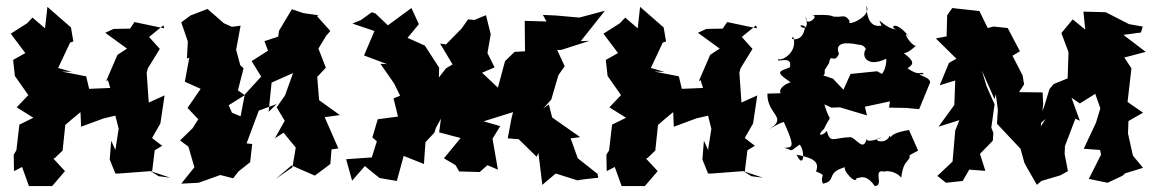

<svg xmlns="http://www.w3.org/2000/svg" viewBox="-20 -591 3894 644"><path d="M512 0 490 -14 499 -87 524 -102 490 -128 518 -177 532 -271 479 -247 472 -347 476 -362 516 -427 480 -467 528 -506 531 -496 431 -517 416 -495 361 -494 333 -481 406 -428 374 -407 336 -319 342 -322 350 -296 279 -293 269 -335 187 -351 221 -350 175 -363 215 -448 226 -452 218 -499 139 -568 131 -496 89 -532 71 -513 16 -478 65 -413 24 -390 30 -336 75 -272 36 -231 92 -196 45 -173 35 -87 26 -72 27 -17 54 -31 77 33H155L198 -17L159 -59L164 -61L190 -86L199 -172C216 -187 233 -201 250 -215L252 -166L328 -194L367 -203L378 -159L367 -88L353 -119L348 -56L367 -9H379L485 -17L551 5Z M916 -488 913 -468 867 -453 879 -421 824 -386 856 -334 801 -274 787 -201 758 -213 747 -238 801 -272 778 -288 797 -362 786 -372 772 -424 787 -505 758 -501 731 -513 676 -561 619 -539 588 -516 610 -452 607 -394 615 -398 600 -317 653 -293 609 -229 645 -191 626 -161 584 -120 612 -99 632 -30 588 25 646 22 719 -4 762 7 780 -16 819 -47 826 -108 807 -110 848 -220 908 -242 881 -216 891 -314 963 -346 936 -271 908 -231 935 -186 902 -127 931 -146 972 -96 961 -30 905 9 958 -36 1036 -2C1054 -15 1071 -28 1088 -41L1092 -90L1115 -93L1069 -198L1120 -205L1049 -256L1051 -247L1044 -333L1073 -364L1048 -428L1074 -471L1088 -487L1044 -536L1047 -540L998 -547L959 -560C945 -536 930 -512 916 -488Z M1696 -196 1683 -127 1720 -124 1780 -65 1786 -78 1799 29 1844 -9 1917 14 1934 11 1987 5 1984 -8 1918 -60 1894 -127 1926 -131 1832 -197 1821 -241 1802 -227 1829 -257 1853 -339 1874 -369 1849 -423 1864 -424 1957 -454 1928 -453 2009 -555 1923 -532 1845 -539 1801 -541 1813 -519 1740 -521 1741 -419 1706 -417 1674 -386 1650 -297 1597 -347 1639 -365 1615 -413 1626 -476 1610 -540 1571 -524 1550 -526 1528 -495 1476 -442 1456 -445 1498 -375 1476 -362 1452 -331 1453 -364 1405 -438 1347 -464 1385 -510 1360 -564 1281 -506 1239 -546 1227 -550 1191 -524 1162 -512 1236 -487 1201 -405 1278 -376 1256 -377 1302 -311 1322 -270 1300 -261 1315 -200 1247 -191 1229 -130 1244 -117 1227 -63 1141 -57 1161 15 1204 -34C1220 -21 1236 -7 1253 6L1311 16L1334 -68L1402 -41L1407 -114L1437 -146L1442 -162L1459 -193L1453 -147L1525 -128L1469 -60L1508 -37L1520 -16L1589 -14L1615 -37L1650 -22L1632 -126L1658 -168L1602 -184L1701 -215Z M2500 0 2478 -14 2487 -87 2512 -102 2478 -128 2506 -177 2520 -271 2467 -247 2460 -347 2464 -362 2504 -427 2468 -467 2516 -506 2519 -496 2419 -517 2404 -495 2349 -494 2321 -481 2394 -428 2362 -407 2324 -319 2330 -322 2338 -296 2267 -293 2257 -335 2175 -351 2209 -350 2163 -363 2203 -448 2214 -452 2206 -499 2127 -568 2119 -496 2077 -532 2059 -513 2004 -478 2053 -413 2012 -390 2018 -336 2063 -272 2024 -231 2080 -196 2033 -173 2023 -87 2014 -72 2015 -17 2042 -31 2065 33H2143L2186 -17L2147 -59L2152 -61L2178 -86L2187 -172C2204 -187 2221 -201 2238 -215L2240 -166L2316 -194L2355 -203L2366 -159L2355 -88L2341 -119L2336 -56L2355 -9H2367L2473 -17L2539 5Z M3058 -85 3059 -87 3029 -155C2944 -141 2978 -119 2964 -136C2952 -101 2894 -123 2938 -130C2926 -125 2879 -107 2888 -131C2878 -77 2853 -127 2833 -131C2773 -129 2766 -108 2753 -152C2743 -137 2714 -130 2744 -159C2772 -219 2766 -168 2745 -241L2769 -230L2797 -231L2888 -204L2881 -233L2965 -251L2962 -230L3019 -229L3063 -225L3100 -315C3098 -337 3038 -342 3078 -342C3070 -357 3070 -330 3024 -362C3048 -377 3045 -387 3011 -413C3029 -411 3060 -448 3053 -436C3027 -444 3003 -500 3032 -464C2983 -529 2960 -498 2988 -492C2945 -495 2917 -545 2937 -505C2925 -504 2889 -496 2886 -571C2907 -535 2814 -499 2830 -520C2815 -545 2806 -533 2784 -535C2763 -534 2785 -544 2700 -540C2737 -542 2679 -494 2683 -535C2701 -464 2637 -519 2680 -503C2677 -444 2620 -459 2641 -467C2657 -413 2599 -385 2591 -393C2579 -377 2641 -409 2629 -365C2593 -351 2578 -351 2632 -315C2585 -300 2588 -263 2622 -279L2554 -277C2552 -206 2626 -198 2559 -157C2597 -180 2597 -177 2609 -182C2649 -94 2638 -97 2610 -95C2644 -88 2622 -77 2662 -106C2681 -87 2677 -19 2652 -72C2703 -62 2731 -51 2717 -16C2758 1 2728 -7 2740 25C2788 16 2748 -14 2818 -31C2796 -29 2862 45 2852 -4C2846 27 2874 -26 2914 33C2949 32 2901 -30 2952 -14C2935 -17 2979 -24 3003 5C3011 -68 3041 -44 3028 -81C3009 -39 3022 -35 3028 -69ZM2931 -326 2967 -327 2922 -352 2833 -343 2809 -290 2774 -327C2699 -356 2752 -314 2746 -356L2760 -378C2768 -418 2776 -373 2794 -410C2779 -448 2814 -451 2860 -441C2894 -441 2881 -399 2896 -436C2863 -421 2875 -357 2953 -394C2953 -326 2902 -328 2914 -295Z M3471 -167 3479 -242 3477 -281 3398 -282 3415 -308 3410 -338 3376 -404 3401 -419 3360 -497 3313 -502 3293 -497 3265 -554 3174 -564 3157 -540 3155 -469 3119 -462 3188 -394 3163 -380 3132 -305 3184 -321 3181 -239 3128 -166 3198 -188 3184 -153 3175 -49 3124 -1 3153 22 3209 16 3231 -22 3285 -18 3267 -75 3310 -119 3312 -145 3305 -163 3316 -241 3289 -302 3273 -355 3316 -258 3320 -275 3327 -223 3324 -176 3403 -92 3416 -45 3425 -28 3458 29 3473 16 3537 -3 3562 -17 3551 -74 3552 -101 3587 -193 3602 -186 3574 -263 3602 -244 3682 -294 3640 -315 3677 -210 3673 -235 3656 -179 3615 -92 3670 -88 3673 -72 3632 9 3695 22 3744 -1 3755 -10 3814 -28 3780 -69 3760 -159 3763 -130 3765 -185 3814 -213 3762 -249 3775 -362 3751 -398 3823 -417 3748 -474 3807 -482 3813 -502 3767 -510 3689 -550 3614 -552 3620 -492 3578 -526 3540 -480 3564 -416 3561 -328 3514 -309 3500 -292 3484 -239 3459 -168 3487 -192Z"/></svg>

Font: Asimov Aggro
Style: Medium
Weight: 500
Designer: Google
Version: Version 2.000980; 2014